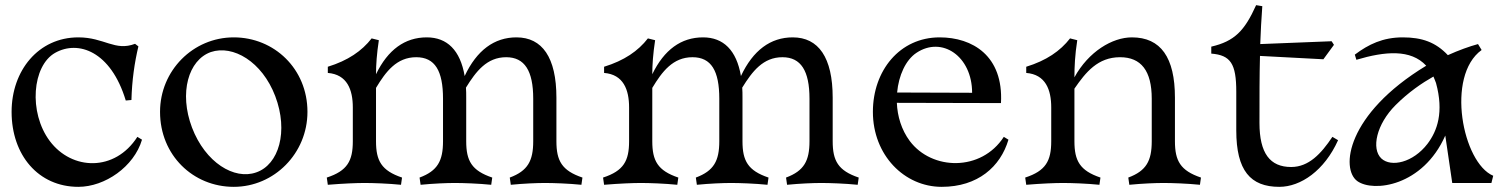

<svg xmlns="http://www.w3.org/2000/svg" viewBox="-20 -710 5844 745"><path d="M284 15C387 15 500 -63 531 -168L513 -179C426 -43 259 -48 173 -163C90 -274 105 -455 194 -505C283 -555 410 -512 468 -320L490 -322C492 -398 502 -467 517 -530L504 -540C426 -510 385 -565 284 -565C129 -565 25 -436 25 -276C25 -108 129 15 284 15Z M887 15C1044 15 1173 -115 1173 -276C1173 -443 1044 -565 887 -565C729 -565 601 -436 601 -276C601 -108 729 15 887 15ZM974 -41C889 -11 777 -79 725 -215C674 -350 711 -477 798 -508C884 -537 997 -471 1048 -337C1100 -200 1062 -71 974 -41Z M1958 -21 1962 7C2013 2 2063 0 2095 0C2127 0 2187 2 2236 7L2240 -21C2160 -48 2139 -86 2139 -162V-331C2139 -487 2084 -565 1984 -565C1898 -565 1830 -515 1783 -415C1766 -515 1715 -565 1636 -565C1551 -565 1485 -517 1439 -422C1439 -459 1442 -501 1450 -554L1422 -561C1384 -512 1330 -475 1252 -451V-427C1327 -421 1349 -362 1349 -293V-162C1349 -86 1328 -47 1248 -21L1252 7C1313 2 1363 0 1395 0C1427 0 1487 2 1536 7L1540 -21C1460 -48 1439 -86 1439 -162V-330V-369C1477 -432 1519 -488 1595 -488C1668 -488 1699 -435 1699 -327V-162C1699 -86 1678 -47 1608 -21L1612 7C1663 2 1713 0 1745 0C1777 0 1837 2 1886 7L1890 -21C1810 -48 1789 -86 1789 -162V-331C1789 -345 1789 -358 1788 -370C1827 -433 1869 -488 1944 -488C2016 -488 2049 -435 2049 -327V-162C2049 -86 2028 -47 1958 -21Z M3030 -21 3034 7C3085 2 3135 0 3167 0C3199 0 3259 2 3308 7L3312 -21C3232 -48 3211 -86 3211 -162V-331C3211 -487 3156 -565 3056 -565C2970 -565 2902 -515 2855 -415C2838 -515 2787 -565 2708 -565C2623 -565 2557 -517 2511 -422C2511 -459 2514 -501 2522 -554L2494 -561C2456 -512 2402 -475 2324 -451V-427C2399 -421 2421 -362 2421 -293V-162C2421 -86 2400 -47 2320 -21L2324 7C2385 2 2435 0 2467 0C2499 0 2559 2 2608 7L2612 -21C2532 -48 2511 -86 2511 -162V-330V-369C2549 -432 2591 -488 2667 -488C2740 -488 2771 -435 2771 -327V-162C2771 -86 2750 -47 2680 -21L2684 7C2735 2 2785 0 2817 0C2849 0 2909 2 2958 7L2962 -21C2882 -48 2861 -86 2861 -162V-331C2861 -345 2861 -358 2860 -370C2899 -433 2941 -488 3016 -488C3088 -488 3121 -435 3121 -327V-162C3121 -86 3100 -47 3030 -21Z M3893 -168 3875 -179C3788 -44 3596 -48 3510 -163C3478 -206 3462 -259 3460 -311L3864 -310C3874 -494 3753 -565 3626 -565C3471 -565 3367 -436 3367 -276C3367 -108 3489 15 3634 15C3774 15 3862 -63 3893 -168ZM3461 -351C3467 -417 3494 -477 3536 -505C3635 -571 3752 -492 3752 -350Z M4358 -21 4362 7C4413 2 4463 0 4495 0C4527 0 4587 2 4636 7L4640 -21C4560 -48 4539 -86 4539 -162V-331C4539 -487 4484 -565 4372 -565C4296 -565 4204 -510 4149 -410C4149 -451 4151 -496 4160 -554L4132 -561C4094 -512 4040 -475 3962 -451V-427C4037 -421 4059 -362 4059 -293V-162C4059 -86 4038 -47 3958 -21L3962 7C4023 2 4073 0 4105 0C4137 0 4197 2 4246 7L4250 -21C4170 -48 4149 -86 4149 -162V-330V-366C4193 -430 4240 -488 4326 -488C4408 -488 4449 -435 4449 -327V-162C4449 -86 4428 -47 4358 -21Z M4944 15C5027 15 5119 -48 5172 -166L5150 -179C5106 -113 5058 -62 4990 -62C4908 -62 4867 -115 4867 -233C4867 -336 4867 -417 4869 -493L5115 -480L5156 -536L5147 -550L4870 -539C4872 -588 4874 -635 4878 -686L4854 -690C4809 -590 4770 -550 4680 -529V-502C4755 -496 4777 -463 4777 -354V-204C4777 -48 4832 15 4944 15Z M5237 -498 5243 -478C5354 -511 5454 -520 5514 -455C5204 -267 5181 -54 5247 -7C5309 37 5501 13 5588 -184L5615 0H5767L5774 -28C5655 -78 5589 -415 5729 -516L5715 -539C5682 -530 5640 -515 5598 -496C5551 -546 5498 -565 5423 -565C5346 -565 5290 -538 5237 -498ZM5340 -95C5300 -133 5321 -228 5395 -302C5446 -353 5498 -388 5542 -413C5545 -405 5549 -397 5552 -388C5583 -275 5557 -202 5519 -152C5463 -79 5378 -60 5340 -95Z"/></svg>

Font: Basteleur Moonlight
Style: Regular
Weight: 300
Designer: Keussel
Foundry: Keussel Studio
Version: Version 1.300;Glyphs 3.2 (3192)